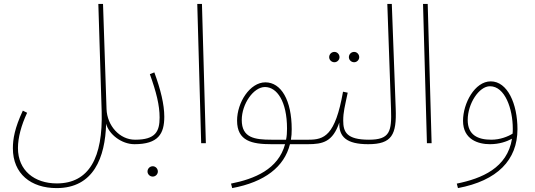

<svg xmlns="http://www.w3.org/2000/svg" viewBox="-20 -734 2744 984"><path d="M46 26C46 157 139 230 270 230C460 230 519 73 524 -100C537 -47 602 5 669 5C679 5 685 -1 685 -7C685 -14 681 -18 672 -18C593 -18 529 -90 526 -175L508 -714H484L501 -164C508 73 437 206 271 206C157 206 72 140 72 25C72 -29 89 -92 119 -156L97 -167C55 -77 46 -21 46 26Z M763 171C777 171 789 159 789 145C789 130 777 118 763 118C748 118 736 130 736 145C736 159 748 171 763 171Z M669 5C791 5 822 -48 822 -136C822 -199 803 -276 771 -363L748 -354C781 -262 798 -195 798 -132C798 -60 777 -18 673 -18Z M1011 0H1035L1015 -714H991Z M1170 230C1337 199 1437 121 1466 5H1557C1567 5 1573 -1 1573 -7C1573 -14 1569 -18 1561 -18H1471C1474 -35 1475 -53 1475 -72C1475 -220 1421 -312 1340 -312C1261 -312 1195 -209 1195 -116C1195 -11 1271 5 1372 5H1441C1406 134 1284 183 1164 207ZM1372 -18C1284 -18 1219 -28 1219 -119C1219 -201 1279 -288 1338 -288C1399 -288 1451 -215 1451 -75C1451 -55 1450 -36 1446 -18Z M1795 -415C1809 -415 1821 -427 1821 -441C1821 -456 1809 -468 1795 -468C1780 -468 1768 -456 1768 -441C1768 -427 1780 -415 1795 -415ZM1694 -415C1708 -415 1720 -427 1720 -441C1720 -456 1708 -468 1694 -468C1679 -468 1667 -456 1667 -441C1667 -427 1679 -415 1694 -415Z M1557 5C1635 5 1685 -7 1719 -106C1716 -32 1757 5 1867 5C1878 5 1883 -1 1883 -7C1883 -13 1881 -18 1871 -18C1756 -18 1739 -58 1739 -116C1739 -160 1747 -187 1762 -259L1738 -264C1698 -37 1641 -18 1561 -18Z M1867 5C1989 5 2013 -44 2008 -177L1988 -714H1965L1984 -175C1988 -60 1978 -18 1871 -18Z M2168 0H2192L2172 -714H2148Z M2327 230C2529 192 2632 86 2632 -72C2632 -202 2581 -317 2495 -317C2413 -317 2353 -204 2353 -115C2353 -18 2432 5 2491 5C2538 5 2576 -8 2604 -23C2580 127 2449 181 2321 207ZM2377 -119C2377 -203 2435 -292 2491 -292C2568 -292 2608 -176 2608 -75C2608 -66 2608 -57 2607 -49C2583 -34 2543 -18 2498 -18C2429 -18 2377 -42 2377 -119Z"/></svg>

Font: Noto Sans Arabic SemCond Thin
Style: Regular
Weight: 100
Width: 4
Designer: Monotype Design Team, Nadine Chahine, Nizar Qandah and Khaled Hosny
Foundry: Monotype Imaging Inc.
Version: Version 2.012